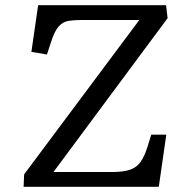

<svg xmlns="http://www.w3.org/2000/svg" viewBox="-20 -720 703 740"><path d="M626 -650 186 -57H411Q454 -57 480 -65.5Q506 -74 521.5 -95.5Q537 -117 549 -156L563 -201H621L592 0H71L73 -48L517 -643H296Q266 -643 244 -639.5Q222 -636 206 -618Q190 -600 176 -556L161 -510L101 -520L127 -700H620Z"/></svg>

Font: Literata 7pt
Style: Italic
Weight: 400
Italic angle: -2°
Designer: Latin by Veronika Burian and Jose Scaglione. Greek by Irene Vlachou. Cyrillic by Vera Evstafieva
Foundry: TypeTogether
Version: Version 3.002